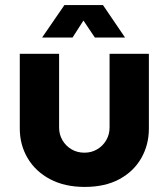

<svg xmlns="http://www.w3.org/2000/svg" viewBox="-20 -725 661 757"><path d="M314 12Q235 12 177.5 -18.5Q120 -49 89 -101.5Q58 -154 58 -218V-513H213V-222Q213 -195 226 -172.5Q239 -150 261.5 -136.5Q284 -123 313 -123Q341 -123 363.5 -136.5Q386 -150 399 -172.5Q412 -195 412 -222V-513H567V-218Q567 -154 537 -101.5Q507 -49 450.5 -18.5Q394 12 314 12ZM146 -577 234 -705H386L473 -577H354L309 -644L266 -577Z"/></svg>

Font: MuseoModerno Thin
Style: Bold
Weight: 700
Version: Version 1.003